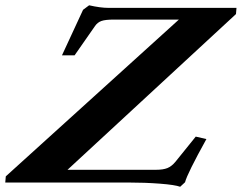

<svg xmlns="http://www.w3.org/2000/svg" viewBox="-83 -693 918 729"><path d="M601.1 16.1Q581.1 8.8 524.4 4.4Q467.8 0 404.3 0H-63L-61 -23.4L596.2 -618.7H350.1Q316.9 -618.7 302 -613.3Q287.1 -607.9 277.8 -594.2L200.2 -482.9H152.3L232.4 -655.8L255.4 -672.9Q298.3 -663.1 329.1 -663.1H814.9L813 -639.6L173.3 -48.3H508.3Q536.6 -48.3 552.7 -54.9Q568.8 -61.5 583 -78.6L660.2 -174.3L700.7 -165Q627.9 -33.7 619.6 -1Z"/></svg>

Font: Elstob 6pt
Style: Italic
Weight: 700
Italic angle: -20°
Designer: Peter S. Baker
Version: Version 1.015